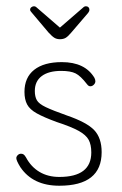

<svg xmlns="http://www.w3.org/2000/svg" viewBox="-20 -582 389 612"><path d="M169 10Q304 10 304 -97Q304 -142 280.5 -167Q257 -192 193 -214Q148 -230 126 -240.5Q104 -251 97.5 -262.5Q91 -274 91 -292Q91 -323 113 -339.5Q135 -356 175 -356Q205 -356 221 -348Q237 -340 257 -314Q260 -310 262.5 -308.5Q265 -307 268 -307Q274 -307 279 -312Q284 -317 284 -323Q284 -328 281 -334Q251 -384 177 -384Q120 -384 89 -359.5Q58 -335 58 -289Q58 -265 66.5 -249Q75 -233 97.5 -220.5Q120 -208 161 -193Q207 -178 230.5 -165Q254 -152 262.5 -136.5Q271 -121 271 -96Q271 -18 169 -18Q133 -18 106 -34Q79 -50 63 -80Q59 -87 55.5 -89.5Q52 -92 47 -92Q41 -92 36.5 -87.5Q32 -83 32 -78Q32 -70 45 -49Q85 10 169 10ZM171 -494 97 -558Q93 -562 88 -562Q84 -562 80 -559Q76 -556 76 -551Q76 -547 81 -542L135 -478Q146 -466 153.5 -461.5Q161 -457 171 -457Q182 -457 189.5 -461.5Q197 -466 207 -478L261 -541Q265 -546 265 -551Q265 -556 262 -559Q259 -562 254 -562Q249 -562 245 -558Z"/></svg>

Font: Beiruti ExtraLight
Style: Regular
Weight: 250
Designer: Arlette Boutros
Foundry: Boutros
Version: Version 1.41